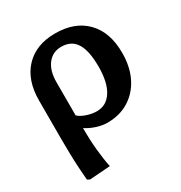

<svg xmlns="http://www.w3.org/2000/svg" viewBox="-175 -649 940 997"><g transform="rotate(-30 295.0 -150.0)"><path d="M76 224 62 216Q59 184 56.5 141Q54 98 53 53.5Q52 9 52 -27V-263Q52 -385 117.5 -454.5Q183 -524 298 -524Q416 -524 483 -455Q550 -386 550 -263Q550 -179 519 -117Q488 -55 432.5 -20.5Q377 14 303 14Q272 14 238.5 3Q205 -8 179 -25H178Q178 44 184 105.5Q190 167 200 215ZM285 -65Q343 -65 375.5 -116.5Q408 -168 408 -262Q408 -357 379.5 -402.5Q351 -448 291 -448Q239 -448 208.5 -408.5Q178 -369 178 -301V-102Q194 -86 225.5 -75.5Q257 -65 285 -65Z"/></g></svg>

Font: Literata SemiBold
Style: Regular
Weight: 600
Designer: Latin by Veronika Burian and Jose Scaglione. Greek by Irene Vlachou. Cyrillic by Vera Evstafieva.
Foundry: TypeTogether
Version: Version 3.103; ttfautohint (v1.8.4.7-5d5b);gftools[0.9.29]